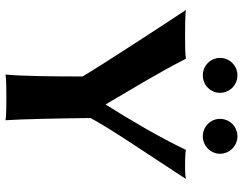

<svg xmlns="http://www.w3.org/2000/svg" viewBox="-112 -762 877 693"><g transform="rotate(90 326.5 -415.5)"><path d="M406 -304C448 -381 515 -478 626 -648C613 -645 591 -645 579 -645C566 -645 533 -645 521 -648C474 -550 412 -445 357 -358C298 -459 243 -548 192 -648C175 -645 131 -645 114 -645C97 -645 33 -645 16 -648C56 -588 218 -340 256 -275C256 -178 255 -53 249 3C265 0 316 0 331 0C346 0 398 0 414 3C410 -48 407 -205 406 -304ZM189 -771C189 -737 217 -709 252 -709C287 -709 315 -737 315 -771C315 -806 287 -834 252 -834C217 -834 189 -806 189 -771ZM409 -771C409 -737 437 -709 472 -709C506 -709 535 -737 535 -771C535 -806 506 -834 472 -834C437 -834 409 -806 409 -771Z"/></g></svg>

Font: Libertinus Sans
Style: Bold
Weight: 700
Designer: Philipp H. Poll, Khaled Hosny
Foundry: Caleb Maclennan
Version: Version 7.050;RELEASE